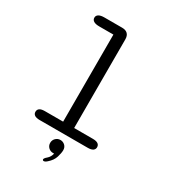

<svg xmlns="http://www.w3.org/2000/svg" viewBox="-229 -879 1077 1207"><g transform="rotate(30 309.5 -275.5)"><path d="M135 0Q109.5 0 97.5 -8.5Q85.5 -17 85.5 -32Q85.5 -48 97.5 -56.5Q109.5 -65 135 -65H267.5V-697H164.5Q138 -697 124.2 -705.5Q110.5 -714 110.5 -729.5Q110.5 -745 124.2 -753.5Q138 -762 164.5 -762H293.5Q320 -762 333.8 -748.2Q347.5 -734.5 347.5 -708V-65H483.5Q508.5 -65 520.8 -56.5Q533 -48 533 -32Q533 -17 520.8 -8.5Q508.5 0 483.5 0ZM311 43Q330 43 344 56Q358 69 358 90.5Q358 110.5 348.5 141.5Q339 172.5 309 198.5Q302 205 296 208Q290 211 285 211Q281 211 278.8 208.2Q276.5 205.5 276.5 203Q276.5 199 281 193Q285.5 187 294 180Q304 171.5 310.2 160.2Q316.5 149 319 137Q318 137.5 315.2 137.5Q312.5 137.5 311 137.5Q291 137.5 277.2 124Q263.5 110.5 263.5 90.5Q263.5 71 277.2 57Q291 43 311 43Z"/></g></svg>

Font: Sono ExtraLight Monospace
Style: Regular
Weight: 400
Version: Version 2.112